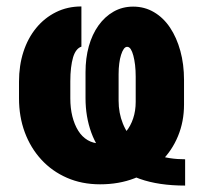

<svg xmlns="http://www.w3.org/2000/svg" viewBox="-20 -558 623 592"><path d="M550.8 -66.9V14.2Q469.7 14.2 411.6 -6.3Q353.5 -26.9 316.4 -63.5Q279.3 -100.1 261.5 -149.2Q243.7 -198.2 243.7 -255.4V-335.4Q243.7 -378.9 253.9 -415.5Q264.2 -452.1 283.7 -479.5Q303.2 -506.8 330.3 -522.2Q357.4 -537.6 390.6 -537.6Q425.8 -537.6 454.8 -520.5Q483.9 -503.4 504.4 -472.7Q524.9 -441.9 536.1 -400.9Q547.4 -359.9 547.4 -311.5V-235.4Q547.4 -183.1 528.8 -138.2Q510.3 -93.3 476.1 -59.8Q441.9 -26.4 394.3 -8.1Q346.7 10.3 288.6 10.3Q232.4 10.3 186.5 -9.8Q140.6 -29.8 107.4 -65.9Q74.2 -102.1 56.4 -150.1Q38.6 -198.2 38.6 -254.9V-306.2Q38.6 -356 52.2 -398.2Q65.9 -440.4 91.6 -471.7Q117.2 -502.9 152.6 -520.5Q188 -538.1 231 -538.1V-414.1Q222.7 -411.6 216.1 -403.3Q209.5 -395 205.3 -381.1Q201.2 -367.2 199 -348.6Q196.8 -330.1 196.8 -307.1V-254.9Q196.8 -224.6 203.1 -199.2Q209.5 -173.8 221.2 -155Q232.9 -136.2 250.2 -126Q267.6 -115.7 288.6 -115.7Q313.5 -115.7 333.7 -125Q354 -134.3 368.4 -151.9Q382.8 -169.4 390.6 -192.9Q398.4 -216.3 398.4 -244.1V-321.8Q398.4 -340.8 396.5 -357.4Q394.5 -374 391.1 -386.7Q387.7 -399.4 383.1 -406.5Q378.4 -413.6 372.1 -413.6Q366.2 -413.6 361.6 -407Q356.9 -400.4 353.3 -388.9Q349.6 -377.4 347.7 -362.3Q345.7 -347.2 345.7 -329.6V-247.6Q345.7 -209.5 358.9 -176.8Q372.1 -144 398.2 -119.1Q424.3 -94.2 462.6 -80.6Q501 -66.9 550.8 -66.9Z"/></svg>

Font: Roboto Condensed ExtraBold
Style: Regular
Weight: 800
Designer: Christian Robertson
Foundry: Google
Version: Version 3.008; 2023